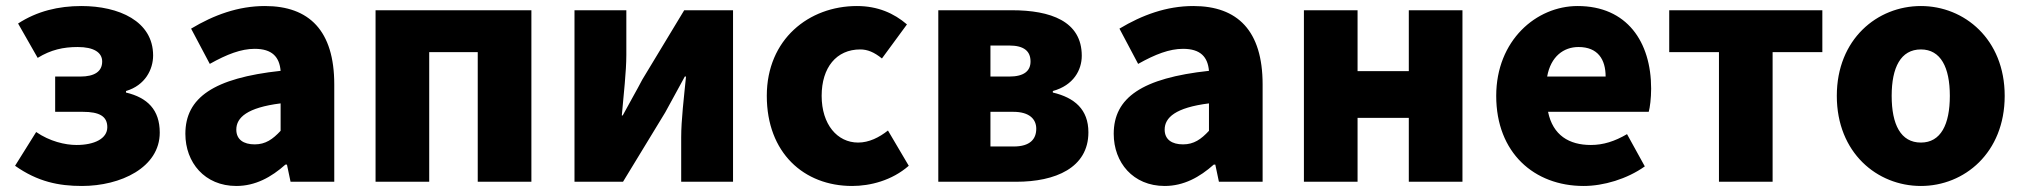

<svg xmlns="http://www.w3.org/2000/svg" viewBox="-20 -603 6711 637"><path d="M252 14C380 14 510 -47 510 -163C510 -239 469 -279 398 -296V-301C462 -320 488 -373 488 -419C488 -533 374 -583 250 -583C174 -583 103 -566 40 -525L105 -411C149 -438 190 -447 238 -447C291 -447 319 -429 319 -399C319 -366 294 -349 246 -349H163V-232H255C310 -232 336 -217 336 -181C336 -143 293 -122 234 -122C196 -122 145 -134 100 -165L30 -53C105 0 175 14 252 14Z M764 14C827 14 880 -15 927 -57H932L944 0H1089V-323C1089 -501 1006 -583 859 -583C770 -583 689 -553 614 -508L676 -391C733 -423 780 -441 825 -441C883 -441 907 -414 911 -368C689 -344 595 -279 595 -159C595 -64 659 14 764 14ZM825 -124C788 -124 764 -140 764 -173C764 -213 800 -246 911 -260V-169C885 -141 861 -124 825 -124Z M1226 0H1404V-430H1565V0H1743V-569H1226Z M1886 0H2047L2187 -230C2205 -262 2233 -315 2252 -349H2256C2249 -279 2240 -204 2240 -148V0H2412V-569H2250L2111 -339C2094 -306 2064 -254 2046 -220H2043C2049 -289 2058 -365 2058 -421V-569H1886Z M2807 14C2867 14 2939 -4 2995 -53L2926 -170C2897 -147 2863 -130 2827 -130C2758 -130 2706 -190 2706 -285C2706 -379 2755 -439 2834 -439C2858 -439 2880 -430 2906 -409L2989 -522C2946 -559 2892 -583 2823 -583C2664 -583 2524 -473 2524 -285C2524 -96 2647 14 2807 14Z M3093 0H3352C3481 0 3591 -46 3591 -164C3591 -240 3545 -279 3473 -296V-301C3542 -320 3569 -371 3569 -418C3569 -533 3465 -569 3337 -569H3093ZM3266 -349V-452H3328C3379 -452 3399 -432 3399 -399C3399 -368 3378 -349 3328 -349ZM3266 -117V-232H3342C3396 -232 3418 -207 3418 -176C3418 -142 3398 -117 3343 -117Z M3844 14C3907 14 3960 -15 4007 -57H4012L4024 0H4169V-323C4169 -501 4086 -583 3939 -583C3850 -583 3769 -553 3694 -508L3756 -391C3813 -423 3860 -441 3905 -441C3963 -441 3987 -414 3991 -368C3769 -344 3675 -279 3675 -159C3675 -64 3739 14 3844 14ZM3905 -124C3868 -124 3844 -140 3844 -173C3844 -213 3880 -246 3991 -260V-169C3965 -141 3941 -124 3905 -124Z M4306 0H4484V-212H4654V0H4832V-569H4654V-367H4484V-569H4306Z M5234 14C5300 14 5378 -9 5437 -51L5378 -158C5337 -134 5299 -122 5258 -122C5186 -122 5132 -154 5116 -232H5450C5454 -246 5458 -277 5458 -309C5458 -464 5378 -583 5214 -583C5077 -583 4944 -469 4944 -285C4944 -96 5070 14 5234 14ZM5113 -349C5125 -416 5168 -447 5217 -447C5282 -447 5307 -405 5307 -349Z M5683 0H5861V-430H6026V-569H5518V-430H5683Z M6353 14C6497 14 6631 -96 6631 -285C6631 -473 6497 -583 6353 -583C6208 -583 6074 -473 6074 -285C6074 -96 6208 14 6353 14ZM6353 -130C6286 -130 6256 -190 6256 -285C6256 -379 6286 -439 6353 -439C6419 -439 6449 -379 6449 -285C6449 -190 6419 -130 6353 -130Z"/></svg>

Font: Source Han Sans HK Heavy
Style: Regular
Weight: 900
Designer: Ryoko NISHIZUKA 西塚涼子 (kana, bopomofo & ideographs); Paul D. Hunt (Latin, Greek & Cyrillic); Sandoll Communications 산돌커뮤니
Foundry: Adobe
Version: Version 2.000;hotconv 1.0.107;makeotfexe 2.5.65593